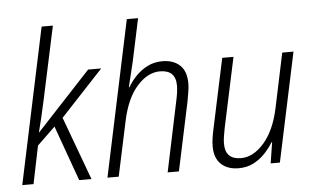

<svg xmlns="http://www.w3.org/2000/svg" viewBox="-53 -842 1520 934"><g transform="rotate(-5 707.5 -375.0)"><path d="M20 0 181 -760H236L160 -405Q149 -354 140 -316.5Q131 -279 123 -248H124L388 -532H452L244 -309L358 0H298L201 -270L113 -185L75 0Z M436 0 597 -760H652L608 -553Q601 -523 593 -491Q585 -459 578 -429H581Q597 -457 621.5 -482.5Q646 -508 678.5 -524.5Q711 -541 751 -541Q805 -541 836.5 -511.5Q868 -482 868 -423Q868 -404 864 -380.5Q860 -357 856 -334L785 0H730L801 -338Q806 -360 809 -380Q812 -400 812 -417Q812 -493 735 -493Q675 -493 623 -434.5Q571 -376 548 -267L491 0Z M1077 10Q1022 10 990.5 -20Q959 -50 959 -107Q959 -126 962.5 -149Q966 -172 971 -194L1043 -532H1098L1025 -190Q1021 -169 1018 -150Q1015 -131 1015 -115Q1015 -38 1092 -38Q1152 -38 1204.5 -98Q1257 -158 1280 -266L1336 -532H1391L1278 0H1233L1249 -102H1246Q1230 -75 1205.5 -49Q1181 -23 1149 -6.5Q1117 10 1077 10Z"/></g></svg>

Font: Noto Sans SemiCondensed Light
Style: Italic
Weight: 300
Width: 4
Italic angle: -12°
Designer: Monotype Design Team
Foundry: Monotype Imaging Inc.
Version: Version 2.013; ttfautohint (v1.8.4.7-5d5b)